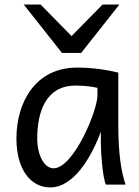

<svg xmlns="http://www.w3.org/2000/svg" viewBox="-20 -801 602 833"><path d="M524.9 0C505.9 -54.7 493.2 -135.7 493.2 -258.8V-485.8C443.8 -498.5 377.9 -507.8 314.9 -507.8C132.3 -507.8 51.3 -355.5 51.3 -200.2C51.3 -62 115.7 12.2 197.8 12.2C299.8 12.2 376.5 -118.7 417.5 -229.5V-180.7C417.5 -137.7 425.3 -30.8 439.5 0ZM402.8 -388.2C402.8 -318.8 298.3 -70.8 212.4 -70.8C173.8 -70.8 141.6 -124.5 141.6 -200.2C141.6 -317.9 180.2 -429.7 307.6 -429.7C356.4 -429.7 386.7 -423.3 402.8 -419.9ZM83 -781.2 249 -571.3H332L498 -781.2H424.8L290.5 -644.5L156.2 -781.2Z"/></svg>

Font: Andika
Style: Regular
Weight: 400
Designer: Victor Gaultney, Annie Olsen, Julie Remington, Don Collingsworth, Eric Hays
Foundry: SIL International
Version: Version 1.000